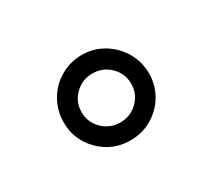

<svg xmlns="http://www.w3.org/2000/svg" viewBox="-62 -937 572 503"><g transform="rotate(-30 224.5 -686.0)"><path d="M344 -685Q344 -650 326.5 -620.5Q309 -591 279.5 -574Q250 -557 215 -557Q161 -557 123.5 -594.5Q86 -632 86 -685Q86 -720 103 -750Q120 -780 150 -797.5Q180 -815 215 -815Q250 -815 279.5 -797.5Q309 -780 326.5 -750Q344 -720 344 -685ZM215 -611Q246 -611 268 -632.5Q290 -654 290 -685Q290 -716 268 -737.5Q246 -759 215 -759Q184 -759 162 -737.5Q140 -716 140 -685Q140 -654 162 -632.5Q184 -611 215 -611Z"/></g></svg>

Font: SUIT
Style: Regular
Weight: 400
Designer: Sunn Youn; Korean Glyphs from Source Han Sans (Sandoll Communications; Soo-young Jang, Joo-yeon Kang)
Foundry: Sunn
Version: Version 1.140